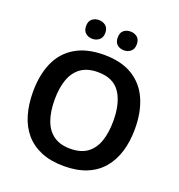

<svg xmlns="http://www.w3.org/2000/svg" viewBox="-160 -1049 1109 1192"><g transform="rotate(20 394.0 -453.5)"><path d="M731 -358Q731 -275 710.5 -207.5Q690 -140 648.5 -91Q607 -42 543.5 -16Q480 10 394 10Q307 10 243.5 -16.5Q180 -43 138.5 -91.5Q97 -140 77 -208Q57 -276 57 -359Q57 -469 93 -551.5Q129 -634 204.5 -679.5Q280 -725 395 -725Q509 -725 583.5 -679.5Q658 -634 694.5 -551.5Q731 -469 731 -358ZM200 -358Q200 -280 220.5 -223Q241 -166 284 -135.5Q327 -105 394 -105Q463 -105 505.5 -135.5Q548 -166 568 -223Q588 -280 588 -358Q588 -476 542.5 -543.5Q497 -611 395 -611Q327 -611 284 -580.5Q241 -550 220.5 -493.5Q200 -437 200 -358ZM227 -855Q227 -887 245.5 -902Q264 -917 290 -917Q316 -917 335 -902Q354 -887 354 -855Q354 -824 335 -808.5Q316 -793 290 -793Q264 -793 245.5 -808.5Q227 -824 227 -855ZM436 -855Q436 -887 454 -902Q472 -917 499 -917Q525 -917 543.5 -902Q562 -887 562 -855Q562 -824 543.5 -808.5Q525 -793 499 -793Q472 -793 454 -808.5Q436 -824 436 -855Z"/></g></svg>

Font: Noto Sans Oriya SemiBold
Style: Regular
Weight: 600
Version: Version 2.003